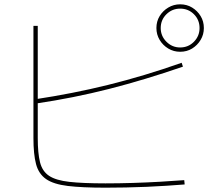

<svg xmlns="http://www.w3.org/2000/svg" viewBox="-20 -855 1040 890"><path d="M469 15Q361 15 294.5 7Q228 -1 193.5 -25Q159 -49 147 -94.5Q135 -140 135 -215V-735H155V-215Q155 -145 165.5 -103Q176 -61 207.5 -40Q239 -19 301.5 -12Q364 -5 469 -5Q531 -5 595.5 -7Q660 -9 721.5 -12.5Q783 -16 834 -20L836 0Q797 3 752.5 6Q708 9 660 11Q612 13 563.5 14Q515 15 469 15ZM144 -395Q230 -408 314 -424.5Q398 -441 481 -461.5Q564 -482 649 -507.5Q734 -533 822 -564L828 -546Q651 -485 486.5 -443Q322 -401 146 -375ZM815 -615Q785 -615 760 -630Q735 -645 720 -670Q705 -695 705 -725Q705 -756 720 -780.5Q735 -805 760 -820Q785 -835 815 -835Q846 -835 870.5 -820Q895 -805 910 -780.5Q925 -756 925 -725Q925 -695 910 -670Q895 -645 870.5 -630Q846 -615 815 -615ZM815 -635Q853 -635 879 -661.5Q905 -688 905 -725Q905 -763 879 -789Q853 -815 815 -815Q778 -815 751.5 -789Q725 -763 725 -725Q725 -688 751.5 -661.5Q778 -635 815 -635Z"/></svg>

Font: M PLUS 1 Thin Thin
Style: Regular
Weight: 250
Version: Version 1.001